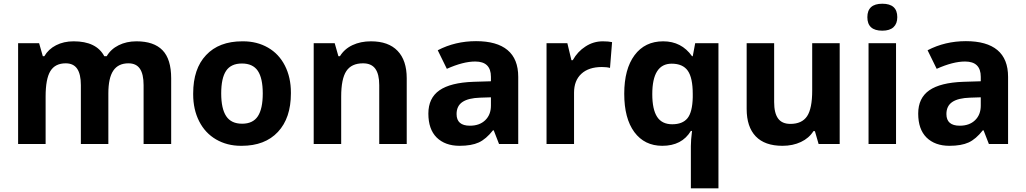

<svg xmlns="http://www.w3.org/2000/svg" viewBox="-20 -780 5556 1040"><path d="M719.2 -556.2Q813.5 -556.2 860.4 -507.8Q907.2 -459.5 907.2 -356V0H757.8V-318.8Q757.8 -378.4 737.8 -407.7Q717.8 -437 675.8 -437Q620.6 -437 593.8 -397.5Q566.9 -357.9 566.9 -273.9V0H418V-318.8Q418 -378.4 397.9 -407.7Q377.9 -437 335.9 -437Q278.8 -437 252.9 -395Q227.1 -353 227.1 -256.8V0H78.1V-545.9H191.9L211.9 -475.6H220.2Q242.2 -513.7 283.7 -534.9Q325.2 -556.2 378.9 -556.2Q502 -556.2 544.9 -475.6H558.1Q580.1 -513.7 622.6 -534.9Q665 -556.2 719.2 -556.2Z M1296.9 -556.2Q1372.1 -556.2 1431.4 -522.2Q1490.7 -488.3 1523.2 -424.6Q1555.7 -360.8 1555.7 -278.8Q1555.7 -276.4 1555.7 -273.9Q1555.7 -140.6 1485.4 -65.4Q1415 9.8 1289.6 9.8Q1287.6 9.8 1285.2 9.8Q1210 9.8 1150.6 -24.7Q1091.3 -59.1 1058.8 -123Q1026.4 -187 1026.4 -269Q1026.4 -271.5 1026.4 -273.9Q1026.4 -407.7 1096.2 -481.4Q1166 -556.2 1292.5 -556.2Q1294.4 -556.2 1296.9 -556.2ZM1376.5 -396.2Q1349.6 -436 1290.5 -436Q1231.4 -436 1204.8 -396.5Q1178.2 -356.9 1178.2 -274.2Q1178.2 -191.4 1205.3 -150.6Q1232.4 -109.9 1291.3 -109.9Q1350.1 -109.9 1376.7 -150.4Q1403.3 -190.9 1403.3 -273.7Q1403.3 -356.4 1376.5 -396.2Z M1989.3 -556.2Q2084 -556.2 2133.5 -504.6Q2183.1 -453.1 2183.1 -356V0H2034.2V-318.8Q2034.2 -378.4 2012.9 -407.7Q1991.7 -437 1946.3 -437Q1883.8 -437 1856 -395Q1828.1 -353 1828.1 -256.8V0H1679.2V-545.9H1793L1813 -475.6H1821.3Q1845.7 -515.1 1889.4 -535.6Q1933.1 -556.2 1989.3 -556.2Z M2351.1 -507.8Q2445.8 -557.1 2558.6 -557.1Q2671.4 -557.1 2729.2 -508.8Q2787.1 -460.4 2787.1 -363.8V0H2683.1L2654.3 -74.2H2650.4Q2612.8 -26.4 2573.2 -8.3Q2533.7 9.8 2469.2 9.8Q2391.1 9.8 2345.2 -35.2Q2300.3 -80.1 2300.3 -164.6Q2300.3 -249 2360.4 -290.8Q2420.4 -332.5 2544.4 -336.9L2639.2 -339.8V-363.8Q2639.2 -446.8 2554.2 -446.8Q2488.8 -446.8 2400.4 -407.2ZM2453.1 -162.1Q2453.1 -99.1 2525.4 -99.1Q2577.6 -99.1 2608.4 -128.9Q2639.2 -158.7 2639.2 -208V-252.9L2581.5 -251Q2516.6 -249 2484.9 -227.5Q2453.1 -206.1 2453.1 -162.1Z M3245.1 -556.2Q3275.9 -556.2 3295.4 -551.8L3284.2 -412.1Q3266.6 -417 3240.2 -417Q3168.9 -417 3129.2 -380.4Q3089.4 -343.8 3089.4 -277.8V0H2940.4V-545.9H3053.2L3075.2 -454.1H3082.5Q3108.9 -501 3150.9 -527.8Q3193.8 -556.2 3245.1 -556.2Z M3567.4 9.8Q3471.2 9.8 3416 -64.5Q3361.3 -138.7 3361.3 -272.2Q3361.3 -405.8 3417.2 -481Q3473.1 -556.2 3572.3 -556.2Q3671.4 -556.2 3728.5 -475.6H3732.4L3745.6 -545.9H3871.6V240.2H3722.2V11.2Q3722.2 -20.5 3728.5 -70.8H3722.2Q3673.8 9.8 3567.4 9.8ZM3732.4 -271Q3732.4 -358.4 3705.6 -396.7Q3678.7 -435.1 3618.2 -435.1Q3513.2 -435.1 3513.2 -270Q3513.2 -187.5 3539.3 -147.2Q3565.4 -106.9 3621.3 -106.9Q3677.2 -106.9 3703.9 -139.6Q3730.5 -172.4 3732.4 -252.9Z M4528.3 0H4414.1L4394 -69.8H4386.2Q4362.3 -31.7 4318.4 -11Q4274.4 9.8 4218.3 9.8Q4122.6 9.8 4073.5 -41.5Q4024.4 -92.8 4024.4 -189.9V-545.9H4173.3V-227.1Q4173.3 -167.5 4194.6 -138.2Q4215.8 -108.9 4261.2 -108.9Q4323.7 -108.9 4351.6 -150.4Q4379.4 -191.9 4379.4 -289.1V-545.9H4528.3Z M4840.3 -687Q4840.3 -651.9 4819.8 -632.8Q4799.3 -613.8 4759.3 -613.8Q4678.2 -613.8 4678.2 -686.8Q4678.2 -759.8 4759.3 -759.8Q4840.3 -759.8 4840.3 -687ZM4833.5 0H4684.6V-545.9H4833.5Z M5004.4 -507.8Q5099.1 -557.1 5211.9 -557.1Q5324.7 -557.1 5382.6 -508.8Q5440.4 -460.4 5440.4 -363.8V0H5336.4L5307.6 -74.2H5303.7Q5266.1 -26.4 5226.6 -8.3Q5187 9.8 5122.6 9.8Q5044.4 9.8 4998.5 -35.2Q4953.6 -80.1 4953.6 -164.6Q4953.6 -249 5013.7 -290.8Q5073.7 -332.5 5197.8 -336.9L5292.5 -339.8V-363.8Q5292.5 -446.8 5207.5 -446.8Q5142.1 -446.8 5053.7 -407.2ZM5106.4 -162.1Q5106.4 -99.1 5178.7 -99.1Q5231 -99.1 5261.7 -128.9Q5292.5 -158.7 5292.5 -208V-252.9L5234.9 -251Q5169.9 -249 5138.2 -227.5Q5106.4 -206.1 5106.4 -162.1Z"/></svg>

Font: Open Sans Hebrew
Style: Bold
Weight: 700
Foundry: Ascender Corporation, Yanek Iontef
Version: Version 2.001;PS 002.001;hotconv 1.0.70;makeotf.lib2.5.58329